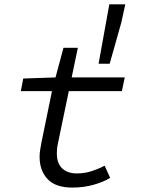

<svg xmlns="http://www.w3.org/2000/svg" viewBox="-20 -836 640 868"><path d="M307 12Q231 12 195 -26.5Q159 -65 159 -127Q159 -143 161.5 -158Q164 -173 167 -190L215 -424H74L85 -481L231 -486L267 -620H332L304 -486H544L531 -424H291L242 -188Q239 -175 238 -164.5Q237 -154 237 -143Q237 -97 261.5 -74.5Q286 -52 327 -52Q363 -52 395 -62.5Q427 -73 453 -87L478 -32Q447 -13 402.5 -0.5Q358 12 307 12ZM425.7 -548 474.2 -816.4H546.4L528.7 -735.2L475.9 -548Z"/></svg>

Font: SourceCodeVF
Style: Italic
Weight: 200
Italic angle: -11°
Monospace: yes
Designer: Paul D. Hunt, Teo Tuominen
Foundry: Adobe
Version: Version 1.026;hotconv 1.1.0;makeotfexe 2.6.0